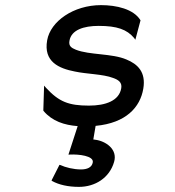

<svg xmlns="http://www.w3.org/2000/svg" viewBox="-20 -482 681 749"><path d="M150 -49C184 -9 231 6 283 10L247 121H252C287 119 346 126 342 151C339 171 320 179 296 179C267 179 235 171 216 162L212 161L181 222L183 224C210 239 246 247 288 247C351 247 407 212 425 150C440 100 392 68 351 63C348 63 347 62 344 62L353 9C472 -2 527 -64 539 -136C550 -201 517 -232 473 -250C417 -274 329 -267 276 -288C259 -295 247 -302 251 -323C258 -365 306 -381 365 -381C437 -381 475 -367 503 -334L508 -327L528 -402V-403C501 -447 434 -462 374 -462C267 -462 177 -399 164 -325C149 -241 210 -215 272 -203C318 -193 382 -193 421 -178C441 -171 457 -161 453 -138C445 -89 392 -70 327 -70C248 -70 210 -85 160 -139L152 -148L149 -51Z"/></svg>

Font: Charger Monospace
Style: Regular
Weight: 400
Designer: Jasper
Foundry: Cannot Into Space Fonts
Version: Version 0.980